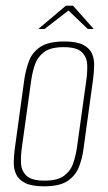

<svg xmlns="http://www.w3.org/2000/svg" viewBox="-20 -649 380 676"><path d="M135 7Q92 7 69 -4.5Q46 -16 37 -35Q28 -54 28.5 -77.5Q29 -101 32 -125L66 -372Q71 -404 82 -434Q93 -464 121.5 -483.5Q150 -503 207 -503Q249 -503 272 -491.5Q295 -480 303.5 -461Q312 -442 311.5 -419Q311 -396 308 -372L274 -125Q270 -93 258.5 -62.5Q247 -32 219 -12.5Q191 7 135 7ZM137 -13Q183 -13 206 -30.5Q229 -48 238 -75Q247 -102 251 -130L284 -367Q288 -395 287 -421.5Q286 -448 268 -465.5Q250 -483 204 -483Q158 -483 135 -465.5Q112 -448 103 -421.5Q94 -395 90 -367L57 -130Q53 -102 54 -75Q55 -48 73 -30.5Q91 -13 137 -13ZM115 -547 212 -629H237L310 -547H289L221 -612L137 -547Z"/></svg>

Font: Alumni Sans SC Thin
Style: Italic
Weight: 100
Italic angle: -8°
Designer: Robert E. Leuschke
Foundry: Robert E. Leuschke
Version: Version 1.016